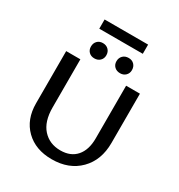

<svg xmlns="http://www.w3.org/2000/svg" viewBox="-221 -1111 1179 1265"><g transform="rotate(30 368.5 -479.0)"><path d="M203 -895V-965H534V-895ZM214 -766Q214 -792 230 -808.5Q246 -825 272 -825Q298 -825 314.5 -808.5Q331 -792 331 -766Q331 -741 314.5 -725Q298 -709 272 -709Q246 -709 230 -725Q214 -741 214 -766ZM468 -709Q441 -709 424.5 -725Q408 -741 408 -766Q408 -792 424.5 -808.5Q441 -825 468 -825Q494 -825 510 -808.5Q526 -792 526 -766Q526 -741 509.5 -725Q493 -709 468 -709ZM361 7Q237 7 162.5 -66Q88 -139 88 -261V-658H196V-292Q196 -185 247 -128.5Q298 -72 381 -72Q459 -72 501.5 -121Q544 -170 544 -257V-658H649V-283Q649 -152 570 -72.5Q491 7 361 7Z"/></g></svg>

Font: EauTest Semibold
Style: Regular
Weight: 600
Designer: Christian Thalmann (Catharsis Fonts)
Version: Version 0.001;PS 000.001;hotconv 1.0.88;makeotf.lib2.5.64775